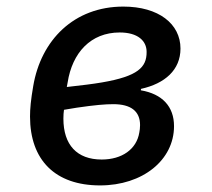

<svg xmlns="http://www.w3.org/2000/svg" viewBox="-20 -548 640 580"><path d="M282.3 12.1C411.2 12.1 505.7 -64.6 505.7 -166.9C505.7 -226.2 470.2 -264.2 405.5 -275.2L405.9 -279.5C478 -295.5 525.2 -336.6 525.2 -401.3C525.2 -476.2 458.8 -528.1 352.6 -528.1C203.8 -528.1 103.7 -427.2 80.3 -287.6C73.2 -246.4 70.7 -220.2 70.7 -196C70.7 -64.6 146.7 12.1 282.3 12.1ZM171.5 -189.6C171.5 -199.6 172.2 -209.5 173.3 -216.3L212 -222.7C267.4 -230.8 297.9 -233.3 322.4 -233.3C375 -233.3 403.1 -212.4 403.1 -170.1C403.1 -161.6 402 -153.8 400.9 -148.1C392.8 -96.9 348 -66.1 287.3 -66.1C212.4 -66.1 171.5 -110.4 171.5 -189.6ZM181.8 -285.2 184.3 -298.7C198.2 -388.5 253.9 -449.9 341.6 -449.9C396.3 -449.9 422.9 -424.7 422.9 -391.3C422.9 -385.3 422.6 -379.3 421.5 -373.9C414.1 -333.5 374.3 -308.9 242.2 -292.3Z"/></svg>

Font: Margiela Mono Italic Medium It
Style: Regular
Weight: 500
Designer: Mike Abbink, Paul van der Laan, Pieter van Rosmalen
Foundry: Bold Monday
Version: Version 2.003 2021